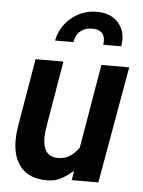

<svg xmlns="http://www.w3.org/2000/svg" viewBox="-53 -763 605 815"><g transform="rotate(5 250.0 -355.5)"><path d="M179 10Q103.5 10 67 -32.5Q30.5 -75 30.5 -147.5Q30.5 -167 32.8 -185.8Q35 -204.5 38 -221.5L85 -498H203.5L158.5 -231Q155.5 -213.5 153.5 -198.5Q151.5 -183.5 151.5 -169Q151.5 -88.5 216.5 -88.5Q245 -88.5 265.5 -101.8Q286 -115 304.5 -139.5L365.5 -498H484L396 0H283L289 -40Q264.5 -18.5 238.2 -4.2Q212 10 179 10ZM326 -721Q382.5 -721 413.8 -689.8Q445 -658.5 445 -612.5Q445 -604 444.2 -596.2Q443.5 -588.5 442.5 -584H366Q366 -586.5 366.5 -591Q367 -595.5 367 -600.5Q367 -648 312 -648Q284.5 -648 264.2 -632.2Q244 -616.5 238.5 -584H160.5Q167.5 -622 190.8 -653Q214 -684 249.2 -702.5Q284.5 -721 326 -721Z"/></g></svg>

Font: Cabin Condensed
Style: Bold Italic
Weight: 700
Width: 3
Italic angle: -10°
Designer: Pablo Impallari
Foundry: Pablo Impallari. http://www.impallari.com Igino Marini. http://www.ikern.com
Version: Version 3.001; ttfautohint (v1.8.3)